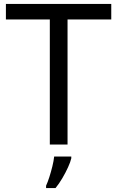

<svg xmlns="http://www.w3.org/2000/svg" viewBox="-20 -734 596 975"><path d="M323 0H233V-635H10V-714H545V-635H323ZM342 61V70Q338 88 325.5 115.5Q313 143 296.5 171Q280 199 262 221H214V209Q222 192 230.5 165.5Q239 139 246 110.5Q253 82 255 61Z"/></svg>

Font: Noto Sans IKEA
Style: Regular
Weight: 400
Designer: Monotype Design Team
Foundry: Monotype Imaging Inc.
Version: Version 2.001